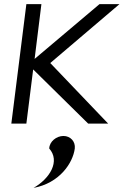

<svg xmlns="http://www.w3.org/2000/svg" viewBox="-20 -600 600 932"><path d="M343 121C347 87 322 60 288 60C254 60 220 87 219 121C273 182 223 266 143 312C269 289 334 191 343 121ZM505 0 224 -294 560 -580H463L148 -314L181 -580H108L35 0H108L141 -263L408 0Z"/></svg>

Font: Charger
Style: It
Weight: 400
Designer: Jasper
Foundry: Cannot Into Space Fonts
Version: Version 0.98